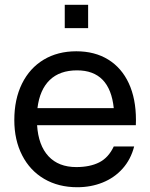

<svg xmlns="http://www.w3.org/2000/svg" viewBox="-20 -770 630 805"><path d="M251.5 -750H349.5V-652H251.5ZM135.5 -245Q141 -160.5 183.2 -115Q225.5 -69.5 300 -69.5Q357 -69.5 396 -89.2Q435 -109 457 -156H542.5Q528.5 -101.5 494 -63Q459.5 -24.5 410.5 -4.8Q361.5 15 304 15Q225 15 165.2 -20Q105.5 -55 72.8 -119Q40 -183 40 -266.5Q40 -354 72.2 -419.2Q104.5 -484.5 163.2 -519.8Q222 -555 300 -555Q377.5 -555 433.8 -520.2Q490 -485.5 520 -420.8Q550 -356 550 -267Q550 -252.5 549.5 -245ZM137 -316.5H457Q440.5 -475 303 -475Q230.5 -475 188.5 -434.5Q146.5 -394 137 -316.5Z"/></svg>

Font: CCSD_manrope Medium
Style: Regular
Weight: 500
Designer: Mikhail Sharanda
Foundry: Mikhail Sharanda
Version: Version 4.503